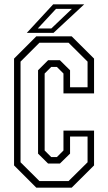

<svg xmlns="http://www.w3.org/2000/svg" viewBox="-20 -868 500 888"><path d="M148 0 45 -103V-597L148 -700H311.5L415 -597V-436H273.5V-528L243 -558.5H217L186.5 -528V-172L217 -141.5H243L273.5 -172V-264H415V-103L311.5 0ZM162.5 -30.5H297L385 -117.5V-236.5H304V-157.5L257 -111.5H202.5L156 -157.5V-543L202.5 -589.5H257L304 -543V-464.5H385V-583L297 -670.5H162.5L75 -583V-117.5ZM104 -716 226 -848H369.5L227.5 -716ZM155 -736.5H217.5L312.5 -827H239Z"/></svg>

Font: Tourney Condensed Light
Style: Regular
Weight: 300
Width: 3
Designer: Tyler Finck
Foundry: Etcetera Type Co
Version: Version 1.010; ttfautohint (v1.8.3)